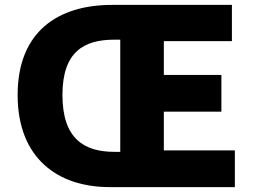

<svg xmlns="http://www.w3.org/2000/svg" viewBox="-20 -764 1040 784"><path d="M427 0H939V-150H649V-308H884V-458H649V-596H927V-744H437C217 -744 52 -635 52 -376C52 -117 217 0 427 0ZM447 -144C324 -144 235 -197 235 -376C235 -554 324 -602 447 -602H471V-144Z"/></svg>

Font: Noto Sans T Chinese Black
Style: Bold
Weight: 900
Designer: Ryoko NISHIZUKA (kana & ideographs); Paul D. Hunt (Latin, Greek & Cyrillic); Wenlong ZHANG (bopomofo); Sandoll Communica
Foundry: Adobe Systems Incorporated
Version: Version 1.000;PS 1;hotconv 1.0.78;makeotf.lib2.5.61930